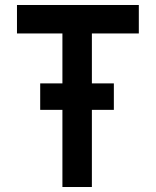

<svg xmlns="http://www.w3.org/2000/svg" viewBox="-20 -749 623 769"><path d="M48 -729H536V-615H348V0H230V-615H48ZM141 -415H436V-309H141Z"/></svg>

Font: Reem Kufi Fun Medium
Style: Regular
Weight: 500
Designer: Khaled Hosny
Version: Version 1.005